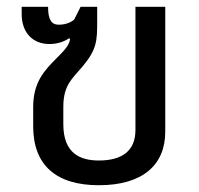

<svg xmlns="http://www.w3.org/2000/svg" viewBox="-20 -537 589 567"><path d="M272 10C399 10 468 -48 468 -148V-517H380V-153C380 -92 341 -63 272 -63C218 -63 167 -83 167 -170V-221C167 -286 193 -304 224 -341C266 -391 267 -417 267 -473V-517H218L199 -479C186 -468 168 -464 154 -464C131 -464 122 -480 122 -517H44V-496C44 -439 78 -407 126 -407C150 -407 169 -414 184 -424L187 -422C185 -403 168 -386 147 -365C111 -329 78 -294 78 -221V-164C78 -49 146 10 272 10Z"/></svg>

Font: Noto Sans Thai UI
Style: Regular
Weight: 400
Designer: Monotype Design Team
Foundry: Monotype Imaging Inc.
Version: Version 1.901